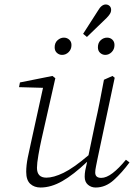

<svg xmlns="http://www.w3.org/2000/svg" viewBox="-20 -824 598 857"><path d="M161 13Q133 13 115 -3.5Q97 -20 97 -57Q97 -86 104 -121Q111 -156 118 -186L172 -432L65 -435L69 -456L214 -485L227 -475L165 -201Q158 -170 151.5 -132.5Q145 -95 145 -75Q145 -31 187 -31Q219 -31 263.5 -52.5Q308 -74 375 -131L405 -275Q416 -323 425.5 -371.5Q435 -420 444 -468L482 -485L492 -477L415 -114Q412 -98 408.5 -81.5Q405 -65 405 -54Q405 -30 432 -30Q455 -30 483 -51.5Q511 -73 542 -111L558 -99Q525 -54 488 -20.5Q451 13 407 13Q387 13 372.5 0.5Q358 -12 358 -35Q358 -49 360.5 -63Q363 -77 369 -102Q308 -44 258 -15.5Q208 13 161 13ZM257 -579Q244 -579 234 -588Q224 -597 224 -613Q224 -633 237 -644.5Q250 -656 265 -656Q279 -656 289 -647Q299 -638 299 -623Q299 -604 286.5 -591.5Q274 -579 257 -579ZM368 -659 351 -673 417 -776Q433 -804 452 -804Q462 -804 469 -797.5Q476 -791 476 -780Q476 -770 470 -761Q464 -752 456 -744ZM450 -579Q437 -579 427 -588Q417 -597 417 -613Q417 -633 429.5 -644.5Q442 -656 458 -656Q472 -656 481.5 -647Q491 -638 491 -623Q491 -604 478.5 -591.5Q466 -579 450 -579Z"/></svg>

Font: Source Serif Pro Light
Style: Italic
Weight: 300
Italic angle: -12°
Designer: Frank Grießhammer
Foundry: Adobe Systems Incorporated
Version: Version 3.001;hotconv 1.0.111;makeotfexe 2.5.65597